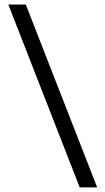

<svg xmlns="http://www.w3.org/2000/svg" viewBox="-20 -690 456 830"><path d="M400 120H324.5L16 -670.5H91.5Z"/></svg>

Font: Anek Tamil
Style: Regular
Weight: 400
Designer: Aadarsh Rajan (Tamil), Yesha Goshar (Latin)
Foundry: Ek Type
Version: Version 1.003